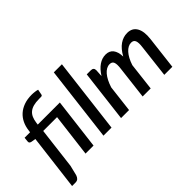

<svg xmlns="http://www.w3.org/2000/svg" viewBox="-104 -1198 1779 1779"><g transform="rotate(-45 786.0 -308.0)"><path d="M217 -503H506.5L445 0H340L392.5 -425.5H211L161.5 -18.5L137.5 80Q130.5 101.5 117.8 113Q105 124.5 82 124.5H39.5L107 -424.5L63.5 -431.5Q51.5 -434 45.2 -440Q39 -446 40 -457.5L44.5 -503H116.5L119.5 -524.5Q125 -571.5 143.8 -610.8Q162.5 -650 194.2 -678.5Q226 -707 270.8 -723Q315.5 -739 373.5 -739Q382.5 -739 392.8 -738.2Q403 -737.5 413 -736.2Q423 -735 432 -733.2Q441 -731.5 448 -729L437.5 -675Q435 -664 423.2 -663.2Q411.5 -662.5 393.5 -662.5Q350 -662.5 319 -654Q288 -645.5 267.5 -628.2Q247 -611 235.5 -584.5Q224 -558 219.5 -522.5Z M575 0 664.5 -740H770.5L680.5 0Z M805.5 0 867 -511H921Q938.5 -511 947.8 -502.2Q957 -493.5 957 -475L952.5 -403Q988.5 -460.5 1030.8 -489.2Q1073 -518 1120 -518Q1169 -518 1195 -484.8Q1221 -451.5 1223 -389Q1260 -455.5 1305.5 -486.8Q1351 -518 1403 -518Q1468 -518 1497.5 -467.5Q1527 -417 1516 -324.5L1477.5 0H1372L1410 -324.5Q1413.5 -351.5 1412.8 -371.2Q1412 -391 1406.8 -403.8Q1401.5 -416.5 1391.2 -422.5Q1381 -428.5 1364.5 -428.5Q1344.5 -428.5 1324.8 -418Q1305 -407.5 1287 -387.5Q1269 -367.5 1253.5 -338.5Q1238 -309.5 1226 -272.5L1194 0H1088.5L1127 -324.5Q1130.5 -351.5 1130 -371.2Q1129.5 -391 1124.5 -403.8Q1119.5 -416.5 1109.5 -422.5Q1099.5 -428.5 1083 -428.5Q1061 -428.5 1041 -417.2Q1021 -406 1003 -385Q985 -364 969.5 -333.8Q954 -303.5 942 -265.5L910.5 0Z"/></g></svg>

Font: Lato Semibold
Style: Italic
Weight: 600
Italic angle: -7°
Designer: Lukasz Dziedzic
Foundry: tyPoland Lukasz Dziedzic
Version: Version 2.006; 2014-01-15